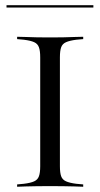

<svg xmlns="http://www.w3.org/2000/svg" viewBox="-20 -711 382 731"><path d="M162.1 -2.4Q137.9 -2.4 116.9 -2Q96 -1.6 78.2 -1.2Q60.5 -0.8 45.2 0V-8.9L71 -11.3Q96.8 -14.5 110.1 -20.6Q123.4 -26.6 128.2 -39.9Q133.1 -53.2 133.1 -78.2V-492.7Q133.1 -517.7 128.2 -531Q123.4 -544.4 110.1 -550.4Q96.8 -556.5 71 -559.7L45.2 -562.1V-571Q60.5 -571 78.2 -570.2Q96 -569.4 116.9 -569Q137.9 -568.5 162.1 -568.5H171H179Q203.2 -568.5 224.2 -569Q245.2 -569.4 263.3 -570.2Q281.5 -571 296.8 -571V-562.1L270.2 -559.7Q245.2 -556.5 231.5 -550.4Q217.7 -544.4 212.9 -531Q208.1 -517.7 208.1 -492.7V-78.2Q208.1 -53.2 212.9 -39.9Q217.7 -26.6 231.5 -20.6Q245.2 -14.5 270.2 -11.3L296.8 -8.9V0Q281.5 -0.8 263.3 -1.2Q245.2 -1.6 224.2 -2Q203.2 -2.4 179 -2.4H171ZM4.8 -682.3V-691.1H335.5V-682.3Z"/></svg>

Font: Playfair 144pt SemiExpanded Light
Style: Regular
Weight: 300
Width: 6
Designer: Claus Eggers Sørensen
Foundry: Claus Eggers Sørensen
Version: Version 2.203